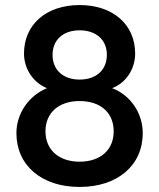

<svg xmlns="http://www.w3.org/2000/svg" viewBox="-20 -730 630 760"><path d="M295 10C445 10 545 -75 545 -203C545 -282 497 -353 424 -381C479 -402 515 -457 515 -518C515 -633 427 -710 295 -710C163 -710 75 -633 75 -518C75 -458 111 -403 166 -381C93 -351 45 -280 45 -203C45 -75 145 10 295 10ZM295 -90C213 -90 160 -137 160 -210C160 -284 213 -330 295 -330C378 -330 430 -284 430 -210C430 -137 378 -90 295 -90ZM295 -415C230 -415 188 -453 188 -513C188 -572 230 -610 295 -610C361 -610 403 -572 403 -513C403 -453 361 -415 295 -415Z"/></svg>

Font: Gully Medium
Style: Regular
Weight: 500
Designer: jaikishan Patel
Foundry: MagicType
Version: Version 1.000;Glyphs 3.2 (3242)